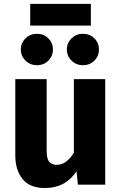

<svg xmlns="http://www.w3.org/2000/svg" viewBox="-20 -930 612 967"><path d="M352 -531.4H510V0H372.5L365.5 -67.1Q336.8 -24.7 297.1 -3.8Q257.5 17 205.2 17Q130.6 17 93.8 -28.1Q57 -73.2 57 -149.6V-531.4H215V-169.6Q215 -129.9 228.1 -114.9Q241.2 -99.8 266.1 -99.8Q291.1 -99.8 313 -116Q334.9 -132.2 352 -161.6ZM397.4 -759.8Q432.3 -759.8 455.4 -736.8Q478.4 -713.7 478.4 -681Q478.4 -647.7 455.4 -624.6Q432.3 -601.6 397.4 -601.6Q364 -601.6 340.4 -624.6Q316.7 -647.7 316.7 -681Q316.7 -713.7 340.4 -736.8Q364 -759.8 397.4 -759.8ZM165.9 -759.8Q200.5 -759.8 223.6 -736.8Q246.6 -713.7 246.6 -681Q246.6 -647.7 223.6 -624.6Q200.5 -601.6 165.9 -601.6Q132.2 -601.6 108.6 -624.6Q84.9 -647.7 84.9 -681Q84.9 -713.7 108.6 -736.8Q132.2 -759.8 165.9 -759.8ZM437.6 -910.4V-801H132.2V-910.4Z"/></svg>

Font: Fira Sans Variable
Style: Regular
Weight: 400
Designer: Carrois Corporate & Edenspiekermann AG
Foundry: Carrois Corporate GbR & Edenspiekermann AG
Version: Version 4.202